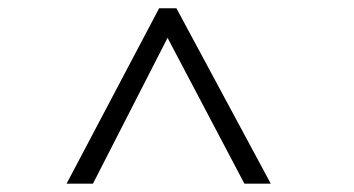

<svg xmlns="http://www.w3.org/2000/svg" viewBox="-20 -731 858 466"><path d="M141.6 -285.2 366.2 -710.9H408.2L637.2 -285.2H573.2L386.7 -639.2L205.6 -285.2Z"/></svg>

Font: Ride Light
Style: Regular
Weight: 300
Version: Version 3.000